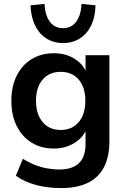

<svg xmlns="http://www.w3.org/2000/svg" viewBox="-20 -771 644 981"><path d="M293 190Q225 190 165.5 174.5Q106 159 61 127L97 40Q125 58 156 70.5Q187 83 219 89Q251 95 283 95Q350 95 383.5 62.5Q417 30 417 -34V-124H426Q411 -73 363.5 -42.5Q316 -12 256 -12Q190 -12 141 -42.5Q92 -73 65 -128Q38 -183 38 -256Q38 -329 65 -383.5Q92 -438 141 -468.5Q190 -499 256 -499Q318 -499 364.5 -468.5Q411 -438 425 -388H417V-489H539V-49Q539 30 511 83.5Q483 137 428 163.5Q373 190 293 190ZM290 -107Q348 -107 382 -147Q416 -187 416 -256Q416 -325 382 -364.5Q348 -404 290 -404Q232 -404 198 -364.5Q164 -325 164 -256Q164 -187 198 -147Q232 -107 290 -107ZM302 -551Q254 -551 217 -574.5Q180 -598 159 -641.5Q138 -685 136 -744L207 -751Q211 -691 235.5 -659Q260 -627 302 -627Q344 -627 368.5 -659Q393 -691 397 -751L468 -744Q467 -685 446 -641.5Q425 -598 388 -574.5Q351 -551 302 -551Z"/></svg>

Font: Nunito Sans 12pt ExtraLight 12pt
Style: Bold
Weight: 700
Version: Version 3.101;gftools[0.9.27]